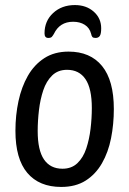

<svg xmlns="http://www.w3.org/2000/svg" viewBox="-20 -733 510 759"><path d="M222 6Q135 6 88 -49.5Q41 -105 41 -216Q41 -277 53 -333Q65 -389 90 -433Q115 -477 155 -503Q195 -529 251 -529Q337 -529 383.5 -472Q430 -415 430 -302Q430 -242 419 -186.5Q408 -131 383 -87.5Q358 -44 318.5 -19Q279 6 222 6ZM227 -66Q263 -66 286 -88Q309 -110 321 -146Q333 -182 338 -224Q343 -266 343 -306Q343 -383 318 -420Q293 -457 245 -457Q209 -457 186 -434.5Q163 -412 151 -376Q139 -340 134 -297.5Q129 -255 129 -215Q129 -139 154 -102.5Q179 -66 227 -66ZM276 -713Q321 -713 350.5 -687Q380 -661 380 -621Q380 -599 374.5 -591Q369 -583 358 -583Q349 -583 345.5 -586.5Q342 -590 340 -600Q334 -623 315 -635Q296 -647 269 -647Q216 -647 193 -599Q189 -592 185 -587.5Q181 -583 171 -583Q156 -583 156 -601Q156 -650 190 -681.5Q224 -713 276 -713Z"/></svg>

Font: Asap Condensed Condensed Regular
Style: Italic
Weight: 400
Width: 3
Italic angle: -6°
Designer: Pablo Cosgaya
Foundry: Omnibus-Type
Version: Version 3.001; ttfautohint (v1.8.4.7-5d5b)